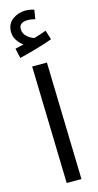

<svg xmlns="http://www.w3.org/2000/svg" viewBox="-142 -979 519 1018"><g transform="rotate(-15 117.5 -470.0)"><path d="M89 0 72 -644H153L170 0ZM206 -758 190 -809Q161 -798 123 -787Q104 -792 84.5 -809Q65 -826 65 -852Q65 -888 114 -888Q124 -888 133.5 -886Q143 -884 153 -882L161 -932Q137 -940 114 -940Q74 -940 42.5 -917Q11 -894 11 -849Q11 -824 25 -803Q39 -782 58 -769Q48 -767 37 -764Q26 -761 11 -758L23 -704Q64 -714 116.5 -729Q169 -744 206 -758Z"/></g></svg>

Font: Noto Sans Arabic
Style: Regular
Weight: 400
Designer: Nadine Chahine - Monotype Design Team
Foundry: Monotype Imaging Inc.
Version: Version 1.902